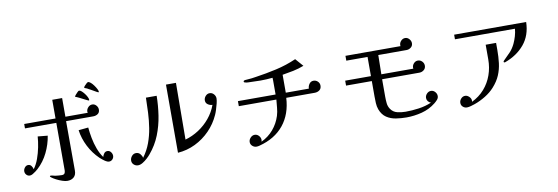

<svg xmlns="http://www.w3.org/2000/svg" viewBox="-60 -1280 5120 1762"><g transform="rotate(-10 2500.0 -399.0)"><path d="M347 -409Q335 -330 298 -254Q261 -178 201 -123Q193 -116 179 -105Q165 -94 150 -85.5Q135 -77 123 -77Q104 -77 91 -91Q78 -105 78 -124Q78 -142 91 -158.5Q104 -175 123 -175Q142 -175 153 -159.5Q164 -144 167 -128Q195 -166 213 -216Q231 -266 241.5 -319Q252 -372 255 -418ZM851 -564Q851 -537 832.5 -524Q814 -511 789 -511H536Q536 -396 536.5 -281Q537 -166 537 -50Q537 -10 514 10.5Q491 31 453 31Q434 31 406 21.5Q378 12 352 -1.5Q326 -15 311 -27Q309 -29 305.5 -32Q302 -35 302 -38Q302 -43 309 -43Q320 -43 330 -40Q340 -37 350 -35Q366 -33 381.5 -31.5Q397 -30 412 -30Q431 -30 438 -40.5Q445 -51 445 -68V-511H153V-552H445V-726H537V-552H745Q743 -558 743 -562Q743 -584 759.5 -602Q776 -620 798 -620Q820 -620 835.5 -602.5Q851 -585 851 -564ZM906 -124Q906 -105 893 -91Q880 -77 861 -77Q848 -77 832.5 -86Q817 -95 802.5 -107Q788 -119 779 -127Q721 -183 683.5 -256.5Q646 -330 635 -409L726 -418Q730 -372 740 -319Q750 -266 768.5 -216Q787 -166 815 -128Q819 -145 830.5 -160Q842 -175 861 -175Q881 -175 893.5 -158.5Q906 -142 906 -124ZM779 -668Q779 -661 775 -661Q772 -661 758 -668Q744 -675 725.5 -684.5Q707 -694 691 -702Q675 -710 669 -712Q667 -713 662 -714Q657 -715 657 -719Q657 -723 666.5 -734.5Q676 -746 686.5 -756Q697 -766 701 -766Q712 -766 725 -754.5Q738 -743 750.5 -726.5Q763 -710 771 -694Q779 -678 779 -668ZM879 -725Q879 -720 874 -720Q872 -720 861 -726Q850 -732 835.5 -740.5Q821 -749 808.5 -756Q796 -763 791 -765Q786 -768 780 -771.5Q774 -775 767 -777Q765 -778 762.5 -778.5Q760 -779 758 -780Q753 -783 753 -785Q753 -790 762 -800.5Q771 -811 781.5 -820Q792 -829 796 -829Q807 -829 821 -817Q835 -805 848 -787Q861 -769 870 -752Q879 -735 879 -725Z M1395 -596Q1394 -505 1380 -413Q1366 -321 1332 -235.5Q1298 -150 1237 -78Q1225 -63 1204.5 -44Q1184 -25 1161 -11Q1138 3 1117 3Q1095 3 1078 -12Q1061 -27 1061 -50Q1061 -73 1077 -92Q1093 -111 1117 -111Q1140 -111 1155 -94Q1170 -77 1174 -57Q1217 -115 1241 -180.5Q1265 -246 1276 -315.5Q1287 -385 1290.5 -456Q1294 -527 1295 -596ZM1932 -477Q1932 -459 1925 -430.5Q1918 -402 1909 -374Q1900 -346 1892 -329Q1857 -251 1797 -189.5Q1737 -128 1660 -90.5Q1583 -53 1497 -47V-682H1590L1586 -154Q1653 -173 1712 -211.5Q1771 -250 1816 -304.5Q1861 -359 1885 -425Q1863 -425 1843 -438.5Q1823 -452 1823 -477Q1823 -499 1839 -517Q1855 -535 1877 -535Q1900 -535 1916 -517Q1932 -499 1932 -477Z M2892 -427Q2892 -399 2873 -385Q2854 -371 2828 -371H2563Q2555 -220 2473.5 -119.5Q2392 -19 2245 19Q2238 21 2231 22Q2224 23 2217 23Q2196 23 2179 8Q2162 -7 2162 -29Q2162 -51 2179 -69Q2196 -87 2218 -87Q2241 -87 2257 -69Q2273 -51 2273 -29Q2273 -22 2270 -14Q2336 -45 2382 -99Q2428 -153 2450 -222Q2461 -258 2464 -296Q2467 -334 2471 -371H2121V-418H2472V-522Q2472 -535 2472 -548Q2472 -561 2471 -574Q2414 -568 2358 -568Q2330 -568 2302 -569.5Q2274 -571 2245 -571Q2241 -571 2231 -572Q2221 -573 2212.5 -576Q2204 -579 2204 -585Q2204 -591 2208.5 -593.5Q2213 -596 2218 -597Q2224 -598 2230.5 -598Q2237 -598 2244 -599Q2264 -600 2283 -602.5Q2302 -605 2321 -608Q2419 -622 2516.5 -644Q2614 -666 2705 -706L2769 -633Q2720 -614 2669.5 -603.5Q2619 -593 2567 -585V-418H2782Q2782 -441 2796.5 -461.5Q2811 -482 2836 -482Q2859 -482 2875.5 -466Q2892 -450 2892 -427Z M3935 -146Q3935 -127 3921 -111.5Q3907 -96 3893 -85Q3835 -39 3763.5 -20.5Q3692 -2 3619 -2Q3570 -2 3521.5 -9.5Q3473 -17 3434.5 -42.5Q3396 -68 3376 -121Q3366 -149 3364.5 -181Q3363 -213 3363 -242V-386H3123V-432H3363V-611H3165V-656H3678Q3678 -658 3677.5 -660.5Q3677 -663 3677 -665Q3677 -687 3693.5 -704.5Q3710 -722 3732 -722Q3754 -722 3770 -704Q3786 -686 3786 -665Q3786 -640 3767.5 -625.5Q3749 -611 3726 -611H3463L3460 -432H3758Q3758 -434 3757.5 -436.5Q3757 -439 3757 -441Q3757 -463 3773 -480.5Q3789 -498 3811 -498Q3834 -498 3850.5 -481Q3867 -464 3867 -441Q3867 -416 3848.5 -401Q3830 -386 3806 -386H3459V-223Q3459 -194 3462 -163Q3465 -132 3482 -107Q3505 -73 3544 -64Q3583 -55 3620 -55Q3680 -55 3744 -64Q3808 -73 3863 -97Q3847 -102 3836.5 -115.5Q3826 -129 3826 -146Q3826 -168 3842.5 -185.5Q3859 -203 3881 -203Q3903 -203 3919 -185.5Q3935 -168 3935 -146Z M4547 -533V-467Q4547 -403 4540 -345.5Q4533 -288 4511 -235.5Q4489 -183 4444 -133Q4408 -93 4358 -62.5Q4308 -32 4257 -14Q4242 -9 4220 -2.5Q4198 4 4182 4Q4160 4 4144 -10.5Q4128 -25 4128 -47Q4128 -69 4144 -86.5Q4160 -104 4182 -104Q4202 -104 4219.5 -87Q4237 -70 4237 -50Q4237 -47 4236.5 -44Q4236 -41 4236 -39Q4306 -73 4353.5 -127.5Q4401 -182 4425.5 -251Q4450 -320 4450 -396V-533ZM4852 -674Q4849 -550 4780.5 -467.5Q4712 -385 4599 -344Q4597 -343 4594 -343Q4585 -343 4585 -350Q4585 -355 4588.5 -358Q4592 -361 4595 -365Q4628 -397 4654.5 -425Q4681 -453 4702 -496Q4717 -528 4727 -562Q4737 -596 4740 -631H4181V-674Z"/></g></svg>

Font: Kaisei Decol
Style: Regular
Weight: 400
Designer: Font-Kai, 金井和夫
Foundry: KAZUO KANAI
Version: Version 5.003